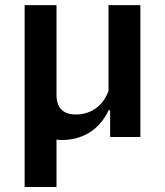

<svg xmlns="http://www.w3.org/2000/svg" viewBox="-20 -548 660 768"><path d="M206 200V10.5C212.5 11.5 220 12 227.5 12C303.5 12 375 -23 414.5 -107H420.5V0H541.5V-527.5H414V-184.5C394 -128 347 -90 284 -90C240.5 -90 206 -109 206 -169V-527.5H78.5V200Z"/></svg>

Font: Monaspace Neon SemiBold
Style: Regular
Weight: 600
Designer: Riley Cran & the Lettermatic Team
Foundry: Lettermatic
Version: Version 1.200 (Monaspace Neon)